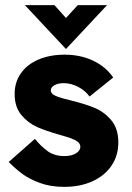

<svg xmlns="http://www.w3.org/2000/svg" viewBox="-20 -717 513 748"><path d="M14 -86 116 -176Q140.5 -146 166.5 -127.5Q192.5 -109 231 -109Q259.5 -109 276.2 -119.8Q293 -130.5 293 -145Q293 -156.5 282.8 -164.5Q272.5 -172.5 257 -178Q241.5 -183.5 212 -192Q160 -206.5 124.5 -222.2Q89 -238 63 -269.2Q37 -300.5 37 -351Q37 -396.5 61.2 -431.2Q85.5 -466 129.8 -485Q174 -504 232 -504Q293 -504 342.5 -480.8Q392 -457.5 421 -415L329 -341Q311 -365 283.8 -379Q256.5 -393 228 -393Q206.5 -393 192.2 -385Q178 -377 178 -365Q178 -357 184.5 -351Q191 -345 207.2 -339.2Q223.5 -333.5 255 -326Q310 -312.5 347.5 -297.2Q385 -282 413 -249.2Q441 -216.5 441 -162Q441 -111 414.5 -71.8Q388 -32.5 340.2 -10.8Q292.5 11 230 11Q176.5 11 134.8 -4.5Q93 -20 65.8 -40.5Q38.5 -61 14 -86ZM77 -697H192L237 -647L283 -697H397L237 -526Z"/></svg>

Font: HK Grotesk Black
Style: Regular
Weight: 900
Designer: Alfredo Marco Pradil
Foundry: Hanken Design Co.
Version: Version 3.001